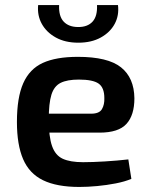

<svg xmlns="http://www.w3.org/2000/svg" viewBox="-20 -728 594 760"><path d="M288 -503Q407 -503 459 -461.5Q511 -420 512 -339Q512 -272 480.5 -237.5Q449 -203 374 -203H93V-278H341Q373 -278 383.5 -296Q394 -314 393 -340Q393 -381 370.5 -397Q348 -413 292 -413Q246 -413 220 -400Q194 -387 183.5 -353Q173 -319 173 -255Q173 -187 186 -150Q199 -113 228.5 -99.5Q258 -86 309 -86Q346 -86 395 -89Q444 -92 488 -97L500 -20Q474 -9 438 -2Q402 5 364.5 8.5Q327 12 294 12Q205 12 150.5 -14.5Q96 -41 71.5 -98Q47 -155 47 -245Q47 -342 72 -398.5Q97 -455 149.5 -479Q202 -503 288 -503ZM364 -708H447Q452 -667 434 -633.5Q416 -600 379 -579.5Q342 -559 290 -559Q238 -559 201 -579.5Q164 -600 145.5 -633.5Q127 -667 131 -708H214Q212 -664 232 -642.5Q252 -621 290 -621Q327 -621 346.5 -642.5Q366 -664 364 -708Z"/></svg>

Font: Exo 2 SemiBold
Style: Regular
Weight: 600
Designer: Natanael Gama
Foundry: Natanael Gama
Version: Version 2.010